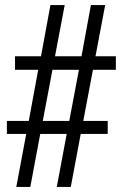

<svg xmlns="http://www.w3.org/2000/svg" viewBox="-20 -734 483 754"><path d="M44 0 83 -208H7V-259H93L130 -460H39V-513H141L178 -714H234L196 -513H300L337 -714H393L355 -513H435V-460H345L307 -259H403V-208H297L258 0H203L242 -208H138L99 0ZM148 -259H252L290 -460H186Z"/></svg>

Font: Noto Serif Thai ExtraCondensed
Style: Regular
Weight: 400
Width: 2
Designer: Monotype Design Team
Foundry: Monotype Imaging Inc.
Version: Version 2.002; ttfautohint (v1.8.4.7-5d5b)